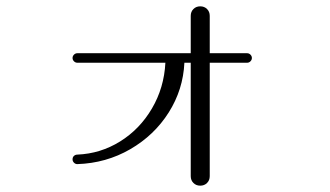

<svg xmlns="http://www.w3.org/2000/svg" viewBox="-20 -583 1040 606"><path d="M209 -80Q209 -87 213.5 -91Q218 -95 224 -95Q297 -98 359 -136.5Q421 -175 459.5 -240.5Q498 -306 502 -385H224Q218 -385 213.5 -389.5Q209 -394 209 -400Q209 -406 213.5 -410.5Q218 -415 224 -415H582V-533Q582 -546 590.5 -554.5Q599 -563 612 -563Q625 -563 633.5 -554.5Q642 -546 642 -533V-415H760Q766 -415 770.5 -410.5Q775 -406 775 -400Q775 -394 770.5 -389.5Q766 -385 760 -385H642V-27Q642 -14 633.5 -5.5Q625 3 612 3Q599 3 590.5 -5.5Q582 -14 582 -27V-385H562Q558 -300 512.5 -228Q467 -156 391 -112Q315 -68 224 -65Q218 -65 213.5 -69.5Q209 -74 209 -80Z"/></svg>

Font: GL-CurulMinamoto Light
Style: Regular
Weight: 300
Designer: Eunice (kana); Ryoko NISHIZUKA 西塚涼子 (ideographs); Frank Grießhammer (Latin, Greek & Cyrillic); Wenlong ZHANG
Foundry: Gutenberg Labo; Adobe
Version: Version 1.002